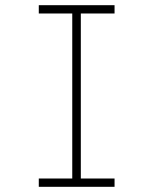

<svg xmlns="http://www.w3.org/2000/svg" viewBox="-20 -720 590 740"><path d="M129.5 0V-32H258.5V-668H129.5V-700H421.5V-668H291.5V-32H421.5V0Z"/></svg>

Font: Trispace SemiCondensed Thin
Style: Regular
Weight: 100
Width: 4
Designer: Tyler Finck
Foundry: Etcetera Type Company
Version: Version 1.210; ttfautohint (v1.8.3)